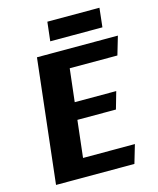

<svg xmlns="http://www.w3.org/2000/svg" viewBox="-129 -982 879 1071"><g transform="rotate(-15 310.0 -446.0)"><path d="M59.6 0 141.1 -715.3H608.4L577.1 -608.9H301.8L279.8 -418.9H519.5L491.2 -319.8H268.6L244.1 -106.4H543.5L512.2 0ZM248.5 -892.1H549.3L537.1 -782.2H235.8Z"/></g></svg>

Font: Proza Libre
Style: Bold Italic
Weight: 700
Designer: Jasper de Waard
Foundry: Jasper de Waard
Version: Version 1.000; ttfautohint (v1.4.1.8-43bc)